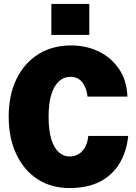

<svg xmlns="http://www.w3.org/2000/svg" viewBox="-20 -940 690 972"><path d="M332 12Q239 12 170 -33Q101 -78 62.5 -159.5Q24 -241 24 -349Q24 -459 63.5 -540Q103 -621 174 -665.5Q245 -710 340 -710Q416 -710 479.5 -679.5Q543 -649 582.5 -591Q622 -533 625 -451H423Q419 -493 397.5 -522Q376 -551 337 -551Q303 -551 278 -528Q253 -505 239.5 -460.5Q226 -416 226 -349Q226 -279 240 -234.5Q254 -190 278 -169Q302 -148 332 -148Q359 -148 379 -160.5Q399 -173 411.5 -196.5Q424 -220 427 -252H629Q621 -172 585 -112.5Q549 -53 486 -20.5Q423 12 332 12ZM240 -763V-920H432V-763Z"/></svg>

Font: Azeret Mono Thin ExtraBold
Style: Regular
Weight: 800
Version: Version 1.002